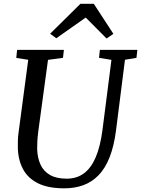

<svg xmlns="http://www.w3.org/2000/svg" viewBox="-20 -1014 767 1044"><path d="M659.5 -689 611 -306Q600 -220 576.2 -159.5Q552.5 -99 516.5 -61.8Q480.5 -24.5 433.5 -7.2Q386.5 10 329.5 10Q242 10 187 -17.2Q132 -44.5 105.5 -93.8Q79 -143 77 -208.5Q77 -227.5 77.2 -248Q77.5 -268.5 80.5 -290L133.5 -689L68.5 -699L73 -743H327.5L322.5 -699.5L241 -688.5L188 -298.5Q184.5 -271.5 183.2 -248Q182 -224.5 182 -204.5Q183.5 -156 200.2 -119.2Q217 -82.5 252 -62.5Q287 -42.5 342.5 -42.5Q397.5 -42.5 436.5 -71.5Q475.5 -100.5 500.5 -159Q525.5 -217.5 537 -306L586 -688.5L518.5 -699.5L523 -743H727L722 -699.5ZM252.5 -830.5 417.5 -993.5H490L596.5 -830L559.5 -804.5Q531.5 -833 503 -861.5Q474.5 -890 446 -918.5Q405.5 -890 365.8 -862Q326 -834 286 -806Z"/></svg>

Font: Merriweather Light 18pt
Style: Italic
Weight: 400
Italic angle: -7.8°
Version: Version 2.101